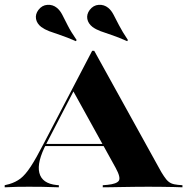

<svg xmlns="http://www.w3.org/2000/svg" viewBox="-41 -798 797 818"><path d="M157.3 -187.1Q115.3 -107.3 126.6 -61.7Q137.9 -16.1 200 -9.7L209.7 -8.9V0Q166.1 -1.6 139.1 -2Q112.1 -2.4 82.3 -2.4Q54 -2.4 31.9 -2Q9.7 -1.6 -21 0V-8.9L-1.6 -13.7Q25.8 -21.8 46.4 -37.5Q66.9 -53.2 89.9 -88.3Q112.9 -123.4 145.2 -186.3L351.6 -581.5H360.5L646 -65.3Q658.1 -45.2 667.3 -33.9Q676.6 -22.6 687.9 -17.3Q699.2 -12.1 716.9 -10.5L736.3 -8.9V0Q721 -0.8 698.8 -1.2Q676.6 -1.6 649.2 -2Q621.8 -2.4 591.9 -2.4H590.3Q560.5 -2.4 532.3 -2Q504 -1.6 478.6 -1.2Q453.2 -0.8 432.3 -0.4Q411.3 0 396.8 0V-8.9L416.9 -10.5Q456.5 -14.5 465.3 -28.2Q474.2 -41.9 451.6 -83.1L270.2 -411.3L286.3 -436.3ZM147.6 -175.8 152.4 -184.7H444.4L450 -175.8ZM282.3 -622.6Q243.5 -639.5 215.3 -648.8Q187.1 -658.1 168.1 -665.3Q149.2 -672.6 134.7 -683.1Q116.1 -697.6 112.5 -717.3Q108.9 -737.1 122.6 -755.6Q137.9 -775.8 160.9 -777.4Q183.9 -779 201.6 -764.5Q214.5 -754 224.2 -735.5Q233.9 -716.9 247.2 -690.3Q260.5 -663.7 285.5 -627.4ZM500.8 -622.6Q462.9 -639.5 434.7 -648.8Q406.5 -658.1 387.1 -665.3Q367.7 -672.6 353.2 -683.1Q334.7 -697.6 331 -717.3Q327.4 -737.1 341.1 -755.6Q356.5 -775.8 379.4 -777.4Q402.4 -779 420.2 -764.5Q433.1 -754 442.7 -735.5Q452.4 -716.9 466.1 -690.3Q479.8 -663.7 504 -627.4Z"/></svg>

Font: Playfair 144pt SemiExpanded Black
Style: Regular
Weight: 900
Width: 6
Designer: Claus Eggers Sørensen
Foundry: Claus Eggers Sørensen
Version: Version 2.203